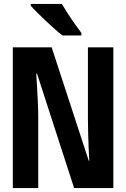

<svg xmlns="http://www.w3.org/2000/svg" viewBox="-20 -954 640 974"><path d="M45 0V-714H242L430 -139H433Q431 -174 429.5 -206.5Q428 -239 427.5 -267.5Q427 -296 426.5 -318.5Q426 -341 426 -356V-714H555V0H356L168 -580H164Q166 -544 168 -510.5Q170 -477 171.5 -447.5Q173 -418 173.5 -394.5Q174 -371 174 -356V0ZM297 -774Q281 -786 258.5 -806Q236 -826 212.5 -848Q189 -870 168.5 -890.5Q148 -911 136 -925V-934H294Q306 -913 324 -885Q342 -857 361 -830.5Q380 -804 393 -787V-774Z"/></svg>

Font: Noto Sans Mono
Style: Bold
Weight: 700
Designer: Monotype Design Team
Foundry: Monotype Imaging Inc.
Version: Version 2.014